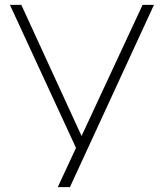

<svg xmlns="http://www.w3.org/2000/svg" viewBox="-20 -770 680 790"><path d="M566.7 -750 315.6 -210.4 67.7 -750H20.8L292.7 -161.5L217.7 0H267.7L613.5 -750Z"/></svg>

Font: Manrope3 Thin
Style: Regular
Weight: 100
Width: 4
Designer: Mikhail Sharanda
Foundry: Mikhail Sharanda
Version: Version 3.000;PS 003.000;hotconv 1.0.88;makeotf.lib2.5.64775